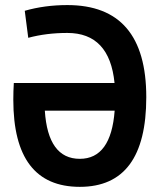

<svg xmlns="http://www.w3.org/2000/svg" viewBox="-20 -723 626 753"><path d="M293 9.8Q32.2 9.8 32.2 -332Q32.2 -349.1 32.7 -365.5Q33.2 -381.8 34.2 -397.5H429.2Q409.7 -593.8 244.1 -593.8Q161.6 -593.8 90.8 -574.7L77.1 -680.7Q155.3 -703.1 244.1 -703.1Q553.7 -703.1 553.7 -341.8Q553.7 9.8 293 9.8ZM293 -100.1Q415.5 -100.1 429.7 -289.1H155.8Q168 -100.1 293 -100.1Z"/></svg>

Font: Caskaydia Cove SemiBold
Style: Regular
Weight: 600
Monospace: yes
Designer: Aaron Bell
Foundry: Saja Typeworks
Version: Version 4.300; ttfautohint (v1.8.3)